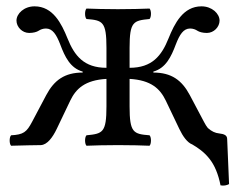

<svg xmlns="http://www.w3.org/2000/svg" viewBox="-20 -458 746 606"><path d="M671 -37C660 -38 648 -43 636 -54C632 -59 628 -65 624 -73L579 -158C554 -205 521 -229 464 -229V-232C503 -243 520 -278 535 -318C547 -349 559 -368 580 -368C589 -368 597 -365 603 -361C609 -357 620 -354 633 -354C655 -354 673 -373 673 -393C673 -415 649 -438 616 -438C558 -438 531 -384 512 -337C490 -282 460 -244 389 -244V-307C389 -390 401 -393 452 -398C458 -404 458 -425 452 -431C428 -430 392 -429 352 -429C313 -429 276 -430 253 -431C247 -425 247 -404 253 -398C304 -394 316 -390 316 -307V-244C245 -244 215 -282 193 -337C174 -384 147 -438 89 -438C56 -438 32 -415 32 -393C32 -373 50 -354 72 -354C85 -354 96 -357 102 -361C108 -365 116 -368 125 -368C146 -368 158 -349 170 -318C185 -278 202 -243 241 -232V-229C184 -229 151 -205 126 -158L81 -73C64 -41 54 -33 15 -31C9 -25 9 -4 15 2C35 1 109 0 109 0C129 -1 146 -24 159 -51L202 -141C220 -178 248 -205 316 -209V-122C316 -39 304 -36 253 -31C247 -25 247 -4 253 2C276 1 313 0 353 0C392 0 430 1 452 2C458 -4 458 -25 452 -31C401 -35 389 -39 389 -122V-209C457 -205 485 -178 503 -141L546 -51C557 -28 571 -8 587 -2C602 7 623 20 641 43C657 63 669 91 676 127C686 129 696 127 703 123L697 -19C697 -31 688 -35 671 -37Z"/></svg>

Font: Libertinus Math
Style: Regular
Weight: 400
Designer: Philipp H. Poll, Khaled Hosny
Foundry: Caleb Maclennan
Version: Version 7.050;RELEASE